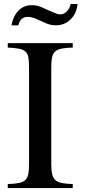

<svg xmlns="http://www.w3.org/2000/svg" viewBox="-20 -958 456 978"><path d="M127.9 -616.2Q127.9 -647.5 124.5 -666Q121.1 -684.6 109.4 -695.3Q97.7 -706.1 76.2 -710Q54.7 -713.9 19.5 -715.8V-738.3H350.6V-715.8Q315.4 -714.8 293.9 -710.4Q272.5 -706.1 260.7 -695.3Q249 -684.6 245.1 -665.5Q241.2 -646.5 241.2 -616.2V-120.1Q241.2 -89.8 245.6 -70.8Q250 -51.8 261.7 -41Q273.4 -30.3 294.9 -25.9Q316.4 -21.5 350.6 -20.5V0H19.5V-20.5Q54.7 -21.5 76.2 -25.9Q97.7 -30.3 108.9 -41Q120.1 -51.8 124 -70.3Q127.9 -88.9 127.9 -120.1ZM38.1 -829.1Q47.9 -877.9 75.2 -904.8Q102.5 -931.6 139.6 -931.6Q148.4 -931.6 155.3 -931.2Q162.1 -930.7 171.4 -928.2Q180.7 -925.8 193.8 -920.4Q207 -915 227.5 -905.3Q253.9 -893.6 265.6 -889.2Q277.3 -884.8 288.1 -884.8Q305.7 -884.8 320.3 -899.9Q335 -915 339.8 -937.5H375Q370.1 -888.7 339.4 -858.9Q308.6 -829.1 264.6 -829.1Q254.9 -829.1 247.1 -830.1Q239.3 -831.1 229.5 -834Q219.7 -836.9 207 -842.8Q194.3 -848.6 174.8 -857.4Q143.6 -872.1 121.1 -872.1Q84 -872.1 73.2 -829.1Z"/></svg>

Font: Jomolhari
Style: Regular
Weight: 400
Designer: Christopher J. Fynn
Foundry: Christopher  J.  Fynn (Karma Drubgy¸ Tenzin).
Version: Version alpha 0.003c 2006